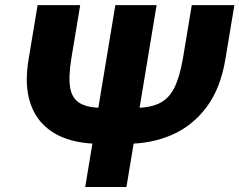

<svg xmlns="http://www.w3.org/2000/svg" viewBox="-20 -748 957 768"><path d="M747.1 -727.5H917.5L881.8 -512.7Q862.3 -394 805.9 -319.1Q749.5 -244.1 667.5 -208.5Q585.4 -172.9 488.3 -172.9H377.9Q305.2 -172.9 246.8 -192.6Q188.5 -212.4 149.2 -253.7Q109.9 -294.9 94.7 -359.1Q79.6 -423.3 94.7 -512.7L130.4 -727.5H300.8L265.6 -515.6Q253.4 -440.9 260.7 -397.2Q268.1 -353.5 300 -335Q332 -316.4 393.6 -316.4H518.1Q579.6 -316.4 617.7 -335Q655.8 -353.5 677.5 -397.2Q699.2 -440.9 711.9 -515.6ZM441.4 -727.5H606.4L485.8 0H320.8Z"/></svg>

Font: Inter 18pt ExtraBold
Style: Italic
Weight: 800
Italic angle: -9.3988°
Designer: Rasmus Andersson
Foundry: rsms
Version: Version 4.001;git-66647c0bb